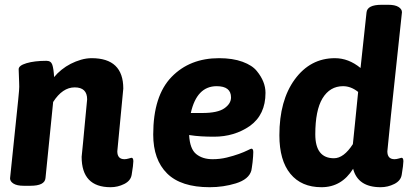

<svg xmlns="http://www.w3.org/2000/svg" viewBox="-20 -774 1742 802"><path d="M470 -142Q470 -109 500 -109Q508 -109 518 -112Q528 -115 529 -115Q537 -115 537 -100.5Q537 -86 530 -44Q526 -19 499 -5.5Q472 8 442 8Q321 8 321 -119L327 -179Q330 -209 334 -254Q338 -299 344 -359Q344 -409 292 -409Q241 -409 202 -348L170 -30Q167 2 107 2H79Q51 2 36.5 -7Q22 -16 22 -29L56 -357Q58 -377 59.5 -394.5Q61 -412 60 -428L58 -484Q57 -500 90.5 -510Q124 -520 174 -520Q193 -520 198.5 -503.5Q204 -487 206 -452Q219 -468 237 -482.5Q255 -497 275.5 -507.5Q296 -518 318.5 -524.5Q341 -531 363 -531Q495 -531 495 -404Z M1030 -153Q1038 -153 1038 -139Q1038 -124 1035 -96Q1033 -82 1032 -74Q1031 -66 1030 -62Q1020 -25 965 -8Q913 8 856 8Q736 8 678 -49.5Q620 -107 620 -212Q620 -374 697 -453Q773 -531 895 -531Q952 -531 993 -516Q1034 -501 1053 -477Q1089 -433 1089 -386Q1089 -295 1024 -248Q959 -203 874 -203Q846 -203 820.5 -204.5Q795 -206 770 -210Q773 -152 799.5 -130.5Q826 -109 868 -109Q899 -109 927.5 -116Q956 -123 978 -131Q1000 -139 1014 -146Q1028 -153 1030 -153ZM885 -414Q802 -414 777 -302H825Q889 -302 917 -321.5Q945 -341 945 -367Q945 -414 885 -414Z M1570 8Q1475 8 1455 -69Q1407 8 1323 8Q1239 8 1193 -48Q1147 -104 1147 -209Q1147 -354 1211 -442Q1276 -531 1379 -531Q1436 -531 1486 -490L1511 -722Q1514 -754 1574 -754H1602Q1630 -754 1644.5 -745Q1659 -736 1659 -723Q1628 -437 1613 -292Q1598 -147 1598 -142Q1598 -109 1628 -109Q1636 -109 1646 -112Q1656 -115 1657 -115Q1665 -115 1665 -100.5Q1665 -86 1658 -44Q1654 -19 1627 -5.5Q1600 8 1570 8ZM1413 -414Q1358 -414 1327 -363Q1297 -313 1297 -213Q1297 -113 1375 -113Q1416 -113 1454 -172L1463 -260L1476 -390Q1446 -414 1413 -414Z"/></svg>

Font: AsCom
Style: Bold Italic
Weight: 700
Italic angle: -48°
Designer: AsCom
Foundry: AsCom
Version: Version 1.001